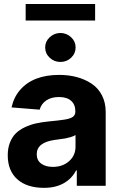

<svg xmlns="http://www.w3.org/2000/svg" viewBox="-20 -926 591 957"><path d="M199.7 10.3Q113.8 10.3 66.2 -32.5Q18.6 -75.2 18.6 -152.3Q18.6 -187.5 29.5 -215.3Q40.5 -243.2 58.8 -261.2Q77.1 -279.3 104.2 -292Q131.3 -304.7 159.9 -311Q188.5 -317.4 223.6 -320.8Q271.5 -325.2 299.8 -329.6Q329.1 -334 342.3 -343Q355.5 -352.1 355.5 -369.1V-371.6Q355.5 -405.3 334.2 -423.8Q313 -442.4 274.4 -442.4Q235.4 -442.4 210.4 -425.3Q185.5 -408.2 177.7 -379.4L37.6 -390.6Q48.8 -441.4 79.6 -477.1Q144.5 -552.7 275.4 -552.7Q322.3 -552.7 363 -541.7Q403.8 -530.8 436.5 -509Q469.2 -487.3 488 -451.2Q506.8 -415 506.8 -368.2V0H362.8V-76.2H358.9Q338.4 -35.6 297.6 -12.7Q256.8 10.3 199.7 10.3ZM243.2 -94.2Q292.5 -94.2 324.5 -122.8Q356.4 -151.4 356.4 -194.8V-252.9Q347.2 -247.1 332.5 -242.7Q317.9 -238.3 306.9 -236.3Q295.9 -234.4 276.6 -231.9Q257.3 -229.5 252 -228.5Q163.1 -215.8 163.1 -157.2Q163.1 -127 185.1 -110.6Q207 -94.2 243.2 -94.2ZM281.2 -761.7Q312.5 -761.2 334.7 -740.2Q356.9 -719.2 356.9 -689.5Q356.9 -659.7 334.7 -638.4Q312.5 -617.2 281.2 -617.2Q250 -617.2 227.5 -638.4Q205.1 -659.7 205.1 -689.5Q205.1 -719.2 227.5 -740.2Q250 -761.2 281.2 -761.7ZM107.9 -906.2H454.1V-823.7H107.9Z"/></svg>

Font: Inter Tight Stencil
Style: Bold
Weight: 700
Designer: Rasmus Andersson
Foundry: rsms
Version: Version 3.004;Glyphs 3.1.2 (3151)